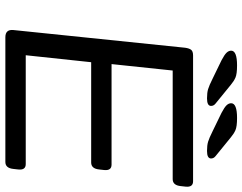

<svg xmlns="http://www.w3.org/2000/svg" viewBox="-114 -790 904 716"><g transform="rotate(90 338.0 -432.0)"><path d="M119 0Q89 0 92 -30L158 -670Q160 -685 165.5 -692.5Q171 -700 187 -700H656Q679 -700 676 -672L674 -654Q671 -624 648 -624H243L219 -396H594Q617 -396 614 -368L612 -350Q609 -320 586 -320H212L186 -76H592Q615 -76 612 -48L610 -30Q607 0 584 0ZM347 -752Q326 -752 312.5 -756Q299 -760 273 -773L205 -806Q184 -817 176.5 -825Q169 -833 169 -842Q169 -864 224 -864Q256 -864 269.5 -858Q283 -852 296 -841L366 -784Q375 -777 375 -767Q375 -752 347 -752ZM543 -752Q522 -752 508.5 -756Q495 -760 469 -773L401 -806Q380 -817 372.5 -825Q365 -833 365 -842Q365 -864 420 -864Q452 -864 465.5 -858Q479 -852 492 -841L562 -784Q571 -777 571 -767Q571 -752 543 -752Z"/></g></svg>

Font: Asap Expanded Expanded Regular
Style: Italic
Weight: 400
Width: 7
Italic angle: -6°
Designer: Pablo Cosgaya
Foundry: Omnibus-Type
Version: Version 3.001; ttfautohint (v1.8.4.7-5d5b)